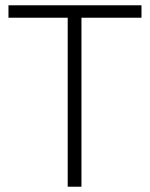

<svg xmlns="http://www.w3.org/2000/svg" viewBox="-20 -706 568 726"><path d="M236 0V-639H12V-686H515V-639H288V0Z"/></svg>

Font: Archivo SemiCondensed Thin
Style: Regular
Weight: 250
Width: 4
Designer: Hector Gatti
Foundry: Omnibus-Type
Version: Version 2.001